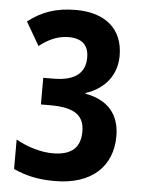

<svg xmlns="http://www.w3.org/2000/svg" viewBox="-53 -766 605 818"><g transform="rotate(5 250.0 -357.0)"><path d="M441 -546C441 -661 364 -724 239 -724C154 -724 93 -702 35 -657L93 -557C130 -586 170 -606 218 -606C276 -606 304 -578 304 -526C304 -463 265 -424 167 -424H125V-310H166C272 -310 311 -277 311 -210C311 -145 277 -107 193 -107C144 -107 87 -123 35 -152V-26C92 0 145 10 212 10C371 10 457 -75 457 -203C457 -296 407 -355 310 -372V-375C392 -402 441 -463 441 -546Z"/></g></svg>

Font: Noto Sans Armenian Condensed
Style: Bold
Weight: 700
Width: 3
Designer: Monotype Design Team
Foundry: Monotype Imaging Inc.
Version: Version 2.008